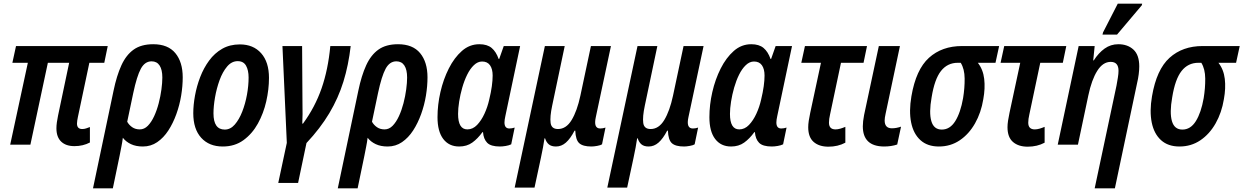

<svg xmlns="http://www.w3.org/2000/svg" viewBox="-20 -795 6832 1055"><path d="M389 8Q342 8 316 -17Q290 -42 290 -90Q290 -105 292.5 -123Q295 -141 299 -160L360 -450H243L147 0H36L133 -450H48L68 -542H572L553 -450H471L408 -152Q406 -142 404.5 -133Q403 -124 403 -116Q403 -86 432 -86Q443 -86 453.5 -89.5Q464 -93 474 -97V-12Q436 8 389 8Z M604 -297Q621 -379 647 -436Q673 -493 714.5 -522.5Q756 -552 822 -552Q903 -552 943.5 -503Q984 -454 984 -370Q984 -322 975.5 -270Q967 -218 949 -168Q931 -118 905 -78Q879 -38 844 -14Q809 10 765 10Q727 10 699.5 -3Q672 -16 655 -38Q652 -14 647 11Q642 36 637 62L600 240H491ZM748 -84Q773 -84 792.5 -104Q812 -124 827 -156.5Q842 -189 852 -227.5Q862 -266 867 -303.5Q872 -341 872 -369Q872 -412 857 -435Q842 -458 813 -458Q776 -458 754 -417.5Q732 -377 712 -283L679 -126Q689 -108 706.5 -96Q724 -84 748 -84Z M1204 10Q1129 10 1085.5 -38Q1042 -86 1042 -173Q1042 -218 1051.5 -270Q1061 -322 1080 -371.5Q1099 -421 1129 -462Q1159 -503 1201 -527Q1243 -551 1298 -551Q1372 -551 1415 -502.5Q1458 -454 1458 -367Q1458 -304 1443 -238Q1428 -172 1397 -116Q1366 -60 1318 -25Q1270 10 1204 10ZM1215 -83Q1246 -83 1270 -110.5Q1294 -138 1311 -181.5Q1328 -225 1337 -274.5Q1346 -324 1346 -369Q1346 -409 1332 -434Q1318 -459 1286 -459Q1253 -459 1228 -429.5Q1203 -400 1186.5 -354.5Q1170 -309 1161.5 -260Q1153 -211 1153 -172Q1153 -83 1215 -83Z M1509 210 1556 -10 1532 -542H1640L1642 -227Q1643 -198 1642.5 -168Q1642 -138 1641 -116H1645Q1711 -206 1747 -309.5Q1783 -413 1795 -542H1907Q1895 -437 1867 -346.5Q1839 -256 1789.5 -173Q1740 -90 1664 -9L1618 210Z M1949 -297Q1966 -379 1992 -436Q2018 -493 2059.5 -522.5Q2101 -552 2167 -552Q2248 -552 2288.5 -503Q2329 -454 2329 -370Q2329 -322 2320.5 -270Q2312 -218 2294 -168Q2276 -118 2250 -78Q2224 -38 2189 -14Q2154 10 2110 10Q2072 10 2044.5 -3Q2017 -16 2000 -38Q1997 -14 1992 11Q1987 36 1982 62L1945 240H1836ZM2093 -84Q2118 -84 2137.5 -104Q2157 -124 2172 -156.5Q2187 -189 2197 -227.5Q2207 -266 2212 -303.5Q2217 -341 2217 -369Q2217 -412 2202 -435Q2187 -458 2158 -458Q2121 -458 2099 -417.5Q2077 -377 2057 -283L2024 -126Q2034 -108 2051.5 -96Q2069 -84 2093 -84Z M2503 10Q2447 10 2415.5 -31.5Q2384 -73 2384 -151Q2384 -219 2400 -289Q2416 -359 2446 -418.5Q2476 -478 2518 -515Q2560 -552 2614 -552Q2657 -552 2681.5 -531.5Q2706 -511 2720 -471H2723L2748 -542H2838L2757 -158Q2752 -136 2752 -122Q2752 -89 2779 -89Q2793 -89 2808 -94L2789 -2Q2777 4 2759 7Q2741 10 2727 10Q2677 10 2657 -10.5Q2637 -31 2634 -69H2631Q2605 -33 2575 -11.5Q2545 10 2503 10ZM2548 -84Q2578 -84 2601.5 -108.5Q2625 -133 2642 -170Q2659 -207 2668 -247Q2678 -288 2682.5 -321Q2687 -354 2687 -380Q2687 -416 2672.5 -436.5Q2658 -457 2629 -457Q2605 -457 2584 -437Q2563 -417 2547 -384.5Q2531 -352 2520 -313.5Q2509 -275 2503 -237Q2497 -199 2497 -169Q2497 -84 2548 -84Z M2808 236 2974 -542H3083L3014 -214Q3001 -153 3005.5 -119.5Q3010 -86 3046 -86Q3091 -86 3121 -135.5Q3151 -185 3169 -269L3227 -542H3337L3254 -152Q3240 -89 3278 -89Q3293 -89 3307 -94L3288 -2Q3281 3 3262 6.5Q3243 10 3230 10Q3183 10 3163 -8Q3143 -26 3141 -77H3137Q3114 -33 3089.5 -11.5Q3065 10 3035 10Q3010 10 2996 -1.5Q2982 -13 2975 -35H2972Q2969 -13 2963.5 16Q2958 45 2952 73L2917 236Z M3317 236 3483 -542H3592L3523 -214Q3510 -153 3514.5 -119.5Q3519 -86 3555 -86Q3600 -86 3630 -135.5Q3660 -185 3678 -269L3736 -542H3846L3763 -152Q3749 -89 3787 -89Q3802 -89 3816 -94L3797 -2Q3790 3 3771 6.5Q3752 10 3739 10Q3692 10 3672 -8Q3652 -26 3650 -77H3646Q3623 -33 3598.5 -11.5Q3574 10 3544 10Q3519 10 3505 -1.5Q3491 -13 3484 -35H3481Q3478 -13 3472.5 16Q3467 45 3461 73L3426 236Z M3997 10Q3941 10 3909.5 -31.5Q3878 -73 3878 -151Q3878 -219 3894 -289Q3910 -359 3940 -418.5Q3970 -478 4012 -515Q4054 -552 4108 -552Q4151 -552 4175.5 -531.5Q4200 -511 4214 -471H4217L4242 -542H4332L4251 -158Q4246 -136 4246 -122Q4246 -89 4273 -89Q4287 -89 4302 -94L4283 -2Q4271 4 4253 7Q4235 10 4221 10Q4171 10 4151 -10.5Q4131 -31 4128 -69H4125Q4099 -33 4069 -11.5Q4039 10 3997 10ZM4042 -84Q4072 -84 4095.5 -108.5Q4119 -133 4136 -170Q4153 -207 4162 -247Q4172 -288 4176.5 -321Q4181 -354 4181 -380Q4181 -416 4166.5 -436.5Q4152 -457 4123 -457Q4099 -457 4078 -437Q4057 -417 4041 -384.5Q4025 -352 4014 -313.5Q4003 -275 3997 -237Q3991 -199 3991 -169Q3991 -84 4042 -84Z M4532 11Q4481 11 4451 -15Q4421 -41 4421 -96Q4421 -112 4424 -132Q4427 -152 4432 -175L4491 -450H4383L4403 -542H4744L4725 -450H4601L4541 -166Q4538 -153 4536.5 -142Q4535 -131 4535 -121Q4535 -84 4571 -84Q4583 -84 4597 -88Q4611 -92 4625 -98V-11Q4584 11 4532 11Z M4837 10Q4721 9 4721 -101Q4721 -127 4728 -163L4809 -542H4925L4846 -169Q4841 -147 4841 -133Q4841 -90 4881 -90Q4904 -90 4931 -99L4910 -1Q4878 10 4837 10Z M5139 10Q5076 10 5037.5 -25Q4999 -60 4986.5 -122Q4974 -184 4988 -266Q5013 -413 5084.5 -477.5Q5156 -542 5266 -542H5470L5450 -450H5353Q5382 -413 5388 -361.5Q5394 -310 5383 -250Q5371 -176 5337.5 -117Q5304 -58 5253.5 -24Q5203 10 5139 10ZM5155 -83Q5200 -83 5229 -129.5Q5258 -176 5272 -256Q5281 -311 5280.5 -363.5Q5280 -416 5259 -450H5243Q5186 -450 5150.5 -405Q5115 -360 5099 -260Q5084 -176 5097.5 -129.5Q5111 -83 5155 -83Z M5627 11Q5576 11 5546 -15Q5516 -41 5516 -96Q5516 -112 5519 -132Q5522 -152 5527 -175L5586 -450H5478L5498 -542H5839L5820 -450H5696L5636 -166Q5633 -153 5631.5 -142Q5630 -131 5630 -121Q5630 -84 5666 -84Q5678 -84 5692 -88Q5706 -92 5720 -98V-11Q5679 11 5627 11Z M6115 -325Q6119 -347 6122.5 -368.5Q6126 -390 6126 -406Q6126 -455 6083 -455Q6040 -455 6009 -405.5Q5978 -356 5960 -270L5903 0H5792L5907 -542H5995L5987 -463H5990Q6016 -504 6049.5 -528Q6083 -552 6125 -552Q6176 -552 6208 -522.5Q6240 -493 6240 -430Q6240 -411 6237 -387Q6234 -363 6228 -338L6106 240H5995ZM6038 -605 6041 -617 6122 -775H6256L6254 -766L6118 -605Z M6461 10Q6398 10 6359.5 -25Q6321 -60 6308.5 -122Q6296 -184 6310 -266Q6335 -413 6406.5 -477.5Q6478 -542 6588 -542H6792L6772 -450H6675Q6704 -413 6710 -361.5Q6716 -310 6705 -250Q6693 -176 6659.5 -117Q6626 -58 6575.5 -24Q6525 10 6461 10ZM6477 -83Q6522 -83 6551 -129.5Q6580 -176 6594 -256Q6603 -311 6602.5 -363.5Q6602 -416 6581 -450H6565Q6508 -450 6472.5 -405Q6437 -360 6421 -260Q6406 -176 6419.5 -129.5Q6433 -83 6477 -83Z"/></svg>

Font: Noto Sans Condensed SemiBold
Style: Italic
Weight: 600
Width: 3
Italic angle: -12°
Designer: Monotype Design Team
Foundry: Monotype Imaging Inc.
Version: Version 2.013; ttfautohint (v1.8.4.7-5d5b)